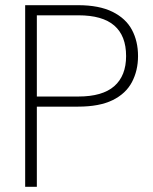

<svg xmlns="http://www.w3.org/2000/svg" viewBox="-20 -720 590 740"><path d="M77 0V-700H281Q362 -700 413.5 -674.5Q465 -649 488.5 -605Q512 -561 512 -504Q512 -448 488.5 -403.5Q465 -359 414 -334Q363 -309 281 -309H122V0ZM122 -348H282Q375 -348 420.5 -388Q466 -428 466 -504Q466 -582 420.5 -621.5Q375 -661 282 -661H122Z"/></svg>

Font: DM Sans 17pt ExtraLight
Style: Regular
Weight: 250
Version: Version 4.004;gftools[0.9.30]